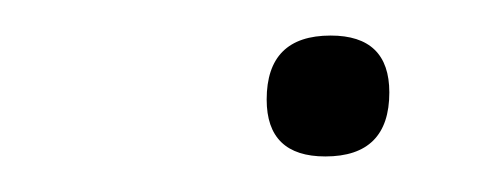

<svg xmlns="http://www.w3.org/2000/svg" viewBox="-20 -77 272 108"><path d="M163 11Q130 11 130 -21Q130 -57 166 -57Q199 -57 199 -25Q199 11 163 11Z"/></svg>

Font: Imperial Script
Style: Regular
Weight: 400
Designer: Robert E. Leuschke
Foundry: Robert E. Leuschke
Version: Version 1.010; ttfautohint (v1.8.3)